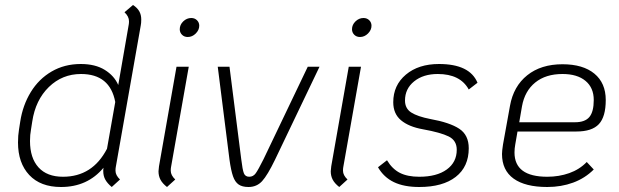

<svg xmlns="http://www.w3.org/2000/svg" viewBox="-20 -737 2477 768"><path d="M443 -68Q442 -63 442 -54Q442 -36 460 -19L427 11Q410 -3 401.5 -18Q393 -33 393 -53Q393 -61 394 -66Q330 11 224 11Q142 11 97 -37Q52 -85 52 -167Q52 -195 56 -219L61 -251Q71 -316 103 -368.5Q135 -421 186.5 -451Q238 -481 303 -481Q361 -481 399 -457.5Q437 -434 453 -397L495 -639Q496 -644 496 -652Q496 -671 478 -688L512 -717Q529 -706 537 -692Q545 -678 545 -659Q545 -644 543 -635ZM441 -329Q420 -441 304 -441Q229 -441 175.5 -389Q122 -337 109 -251L104 -219Q100 -198 100 -173Q100 -105 134 -67.5Q168 -30 232 -30Q350 -30 408 -142Z M699 -620Q699 -638 713 -651.5Q727 -665 745 -665Q759 -665 768 -656Q777 -647 777 -634Q777 -617 763 -603Q749 -589 731 -589Q717 -589 708 -598Q699 -607 699 -620ZM614 -52Q614 -58 616 -72L686 -470H735L664 -68Q663 -63 663 -54Q663 -36 681 -19L648 11Q630 -3 622 -18Q614 -33 614 -52Z M898 -98 851 -470H898L945 -100Q950 -58 955.5 -44Q961 -30 977 -30Q993 -30 1003 -44Q1013 -58 1034 -100L1211 -470H1258L1080 -98Q1050 -36 1028.5 -12.5Q1007 11 974 11Q949 11 934.5 1Q920 -9 912 -32Q904 -55 898 -98Z M1388 -620Q1388 -638 1402 -651.5Q1416 -665 1434 -665Q1448 -665 1457 -656Q1466 -647 1466 -634Q1466 -617 1452 -603Q1438 -589 1420 -589Q1406 -589 1397 -598Q1388 -607 1388 -620ZM1303 -52Q1303 -58 1305 -72L1375 -470H1424L1353 -68Q1352 -63 1352 -54Q1352 -36 1370 -19L1337 11Q1319 -3 1311 -18Q1303 -33 1303 -52Z M1492 -68 1528 -96Q1549 -61 1579.5 -45.5Q1610 -30 1657 -30Q1727 -30 1767 -59Q1807 -88 1807 -138Q1807 -175 1775 -191Q1743 -207 1671 -220Q1615 -230 1584 -256Q1553 -282 1553 -328Q1553 -396 1603.5 -438.5Q1654 -481 1736 -481Q1859 -481 1890 -406L1855 -379Q1821 -441 1731 -441Q1673 -441 1636.5 -411.5Q1600 -382 1600 -335Q1600 -303 1625 -287Q1650 -271 1701 -261Q1779 -247 1817 -222Q1855 -197 1855 -144Q1855 -70 1803 -29.5Q1751 11 1657 11Q1596 11 1555.5 -8.5Q1515 -28 1492 -68Z M2041 -159Q2038 -143 2038 -127Q2038 -30 2169 -30Q2216 -30 2257 -44.5Q2298 -59 2327 -89L2355 -59Q2320 -24 2272.5 -6.5Q2225 11 2169 11Q2081 11 2034.5 -22.5Q1988 -56 1988 -121Q1988 -133 1992 -159L2020 -314Q2034 -392 2089 -436Q2144 -480 2230 -480Q2312 -480 2357.5 -442.5Q2403 -405 2403 -337Q2403 -270 2375.5 -240.5Q2348 -211 2286 -211H2050ZM2068 -312 2057 -248H2280Q2320 -248 2337.5 -269Q2355 -290 2355 -337Q2355 -386 2322 -413.5Q2289 -441 2230 -441Q2163 -441 2121 -407Q2079 -373 2068 -312Z"/></svg>

Font: KoHo Light
Style: Italic
Weight: 300
Italic angle: -10°
Version: Version 1.000; ttfautohint (v1.6)